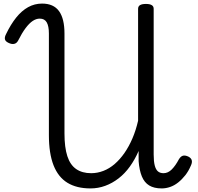

<svg xmlns="http://www.w3.org/2000/svg" viewBox="-20 -1035 1108 1072"><path d="M485 17Q408 17 356.5 -14.5Q305 -46 279 -112Q253 -178 253 -281V-848Q253 -889 241 -910Q229 -931 202 -931Q182 -931 162.5 -918Q143 -905 122.5 -877.5Q102 -850 81 -808Q73 -793 59 -790Q45 -787 27 -796Q10 -804 7.5 -816Q5 -828 14 -845Q40 -899 70.5 -937Q101 -975 137 -995Q173 -1015 215 -1015Q279 -1015 309.5 -973Q340 -931 340 -848V-290Q340 -212 356 -163Q372 -114 405.5 -91Q439 -68 489 -68Q524 -68 557.5 -81Q591 -94 620.5 -119.5Q650 -145 675 -181Q700 -217 719.5 -262.5Q739 -308 751 -361V-986Q751 -1000 762 -1006.5Q773 -1013 795 -1013Q816 -1013 827 -1006.5Q838 -1000 838 -986V-172Q838 -134 844 -111Q850 -88 862 -78Q874 -68 893 -68Q918 -68 939 -89Q960 -110 979 -146Q989 -162 1001 -165.5Q1013 -169 1031 -161Q1047 -153 1050.5 -140.5Q1054 -128 1046 -111Q1033 -80 1014.5 -56.5Q996 -33 974.5 -16Q953 1 929.5 9Q906 17 883 17Q840 17 813 0.5Q786 -16 772 -50Q758 -84 754 -135Q754 -150 754 -164Q754 -178 754 -192Q733 -144 705 -105Q677 -66 642 -39Q607 -12 567.5 2.5Q528 17 485 17Z"/></svg>

Font: Playwrite PE
Style: Regular
Weight: 400
Designer: Veronika Burian, José Scaglione
Foundry: TypeTogether
Version: Version 1.002